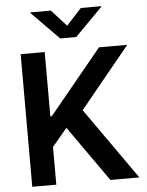

<svg xmlns="http://www.w3.org/2000/svg" viewBox="-62 -1000 802 1050"><g transform="rotate(-5 339.0 -475.5)"><path d="M72 0H204V-207L286 -305L501 0H660L383 -393L657 -728H502L212 -375H204V-728H72ZM145 -947 295 -795H383L533 -947V-951H422L339 -861L257 -951H145Z"/></g></svg>

Font: Wafeq Semi Bold
Style: Regular
Weight: 600
Designer: Rasmus Andersson & Azza Alameddine
Foundry: Google & TypeTogether
Version: Version 3.000;January 28, 2025;FontCreator 15.0.0.3014 64-bi